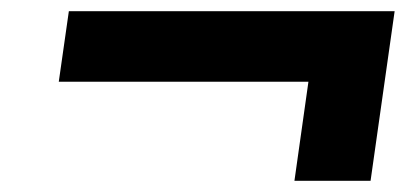

<svg xmlns="http://www.w3.org/2000/svg" viewBox="-20 -432 725 343"><path d="M506 -109 531 -286H85L103 -412H685L642 -109Z"/></svg>

Font: Lexend SemBd
Style: Italic
Weight: 600
Italic angle: -8.13011°
Designer: Bonnie Shaver-Troup, Thomas Jockin
Foundry: Lexend
Version: Version 1.007